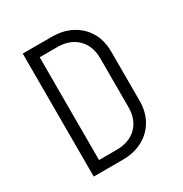

<svg xmlns="http://www.w3.org/2000/svg" viewBox="-170 -858 939 987"><g transform="rotate(-30 300.0 -365.0)"><path d="M103 0V-730H274Q343 -730 394 -702.5Q445 -675 473.5 -626Q502 -577 502 -510V-220Q502 -154 473.5 -104.5Q445 -55 394 -27.5Q343 0 274 0ZM169 -60H274Q348 -60 392 -103Q436 -146 436 -220V-510Q436 -583 392 -626.5Q348 -670 274 -670H169Z"/></g></svg>

Font: JetBrains Mono NL ExtraLight
Style: Regular
Weight: 200
Designer: Philipp Nurullin, Konstantin Bulenkov
Foundry: JetBrains
Version: Version 2.304; ttfautohint (v1.8.4.7-5d5b)